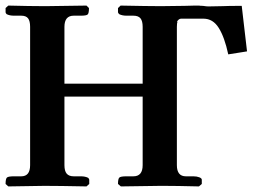

<svg xmlns="http://www.w3.org/2000/svg" viewBox="-20 -667 905 688"><path d="M491.2 -75.2V-320.8H210.9V-118.2V-75.2Q210.9 -54.2 219 -44.7Q227.1 -35.2 244.1 -35.2H270Q285.2 -35.2 295.9 -29.8Q299.8 -25.9 299.8 -22.9V-7.8Q298.3 -6.3 294.9 -3.4Q291.5 -0.5 290 1Q190.4 -1 139.2 -1L9.8 1L0 -7.8Q0 -26.4 4.9 -30.8Q9.8 -35.2 29.8 -35.2H56.2Q87.9 -35.2 87.9 -75.2V-119.1V-526.9V-570.8Q87.9 -591.8 80.6 -601.3Q73.2 -610.8 56.2 -610.8H29.8Q14.6 -610.8 3.9 -616.2Q0 -620.1 0 -623V-638.2Q1.5 -639.6 4.9 -642.6Q8.3 -645.5 9.8 -647Q89.8 -645 134.8 -645H147.9L290 -647L298.8 -638.2Q298.8 -619.6 294.2 -615.2Q289.6 -610.8 270 -610.8H244.1Q210.9 -610.8 210.9 -570.8V-526.9V-367.2H491.2V-526.9V-570.8Q491.2 -591.8 483.4 -601.3Q475.6 -610.8 458 -610.8H433.1Q418 -610.8 407.2 -616.2Q402.8 -620.6 402.8 -623V-638.2Q404.3 -639.6 407.5 -642.6Q410.6 -645.5 412.1 -647Q511.7 -645 550.8 -645H561Q571.3 -645 599.6 -645.5Q627.9 -646 641.1 -646Q647.5 -646 659.7 -646.5Q671.9 -647 678.2 -647H692.9Q697.8 -646 707 -646Q720.7 -644 726.1 -644Q736.3 -644 753.4 -644.5Q770.5 -645 778.8 -645Q795.9 -646 846.2 -646Q849.1 -618.7 855.7 -564.2Q862.3 -509.8 865.2 -482.9Q854.5 -481 831.5 -477.5Q808.6 -474.1 797.9 -472.2Q784.7 -533.7 763.9 -566.9Q743.2 -600.1 709 -600.1H655.8H628.9Q620.6 -600.1 613.8 -588.9H616.2Q613.8 -584 613.8 -570.8V-526.9V-119.1V-75.2Q613.8 -35.2 646 -35.2H672.9Q685.1 -35.2 694.1 -31.7Q703.1 -28.3 703.1 -22.9V-7.8Q701.7 -6.3 698 -3.4Q694.3 -0.5 692.9 1Q611.8 -1 566.9 -1H554.2L413.1 1Q411.6 -0.5 408 -3.4Q404.3 -6.3 402.8 -7.8Q402.8 -26.4 407.7 -30.8Q412.6 -35.2 433.1 -35.2H458Q491.2 -35.2 491.2 -75.2Z"/></svg>

Font: Common Serif
Style: Bold
Weight: 700
Designer: Philipp H. Poll, Khaled Hosny
Foundry: Stefan Peev, Context Ltd.
Version: Version 1.026